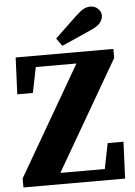

<svg xmlns="http://www.w3.org/2000/svg" viewBox="-59 -925 681 969"><g transform="rotate(-5 281.5 -440.0)"><path d="M20 0V-46L341 -600H135L109 -471H30L38 -657H533V-611L212 -57H437L463 -186H543L535 0ZM250 -734Q278 -761 306 -788Q334 -815 361 -840Q385 -863 401.5 -871.5Q418 -880 435 -880Q459 -880 474.5 -864.5Q490 -849 490 -829Q490 -815 479 -797.5Q468 -780 433 -764Q394 -746 355 -729Q316 -712 278 -695Z"/></g></svg>

Font: Source Serif Pro
Style: Bold
Weight: 700
Designer: Frank Grießhammer
Foundry: Adobe Systems Incorporated
Version: Version 3.001;hotconv 1.0.111;makeotfexe 2.5.65597